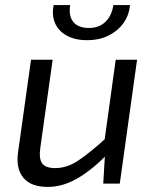

<svg xmlns="http://www.w3.org/2000/svg" viewBox="-20 -722 610 755"><path d="M187 -487 139 -144Q132 -99 145.5 -80Q159 -61 197 -61Q243 -61 287.5 -90.5Q332 -120 397 -179L405 -118Q341 -53 283.5 -20Q226 13 168 13Q101 13 71.5 -23.5Q42 -60 51 -123L102 -487ZM519 -487 451 0H386L394 -134L388 -148L435 -487ZM426 -702H491Q488 -663 466 -632Q444 -601 407.5 -582.5Q371 -564 322 -564Q274 -564 241.5 -582.5Q209 -601 196 -632Q183 -663 191 -702H256Q249 -659 268.5 -635.5Q288 -612 329 -612Q369 -612 394 -635.5Q419 -659 426 -702Z"/></svg>

Font: Exo 2
Style: Italic
Weight: 400
Italic angle: -8°
Designer: Natanael Gama
Foundry: Natanael Gama
Version: Version 2.010